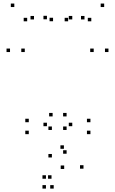

<svg xmlns="http://www.w3.org/2000/svg" viewBox="-20 -760 660 1102"><path d="M499 10V-10H479V10ZM499 -58.5V-78.5H479V-58.5ZM362.2 -91.8V-111.8H342.2V-91.8ZM394.8 -35.7V-55.7H374.8V-35.7ZM394.8 -648.5V-668.5H374.8V-648.5ZM371.1 -637.7V-657.7H351.1V-637.7ZM504 -637.7V-657.7H484V-637.7ZM464.9 -648.4V-668.4H444.9V-648.4ZM517.8 -461.3V-481.3H497.8V-461.3ZM602.5 -461.3V-481.3H582.5V-461.3ZM577.9 -719.6V-739.6H557.9V-719.6ZM62.1 -719.6V-739.6H42.1V-719.6ZM37.5 -461.3V-481.3H17.5V-461.3ZM122.2 -461.3V-481.3H102.2V-461.3ZM175.1 -648.4V-668.4H155.1V-648.4ZM136 -637.7V-657.7H116V-637.7ZM284.5 -638.1V-658.1H264.5V-638.1ZM249.4 -649.3V-669.3H229.4V-649.3ZM249.4 -35.7V-55.7H229.4V-35.7ZM282 -91.8V-111.8H262V-91.8ZM145.2 -58.5V-78.5H125.2V-58.5ZM145.2 10V-10H125.2V10ZM288.2 322.5V302.5H268.2V322.5ZM459.2 208.2V188.2H439.2V208.2ZM346.8 94.1V74.1H326.8V94.1ZM362.3 122.3V102.3H342.3V122.3ZM362.3 -14V-34H342.3V-14ZM277.8 -14V-34H257.8V-14ZM277.8 143.8V123.8H257.8V143.8ZM348.4 209.8V189.8H328.4V209.8ZM275.7 265.9V245.9H255.7V265.9ZM243.7 265.9V245.9H223.7V265.9ZM243.7 322.5V302.5H223.7V322.5Z"/></svg>

Font: Monaspace Xenon Dots Var
Style: Regular
Weight: 400
Designer: Riley Cran and the Lettermatic Team
Version: Version 1.100 (Monaspace Xenon Dots)